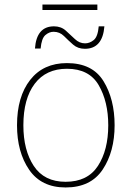

<svg xmlns="http://www.w3.org/2000/svg" viewBox="-20 -816 581 846"><path d="M485 -264Q485 -379 436 -458.5Q387 -538 275 -538Q171 -538 113 -464Q55 -390 55 -264Q55 -146 108.5 -68Q162 10 269 10Q380 10 432.5 -69Q485 -148 485 -264ZM83 -264Q83 -381 133 -447Q183 -513 275 -513Q373 -513 415 -440.5Q457 -368 457 -264Q457 -155 411.5 -85Q366 -15 269 -15Q175 -15 129 -84.5Q83 -154 83 -264ZM167 -772H409V-796H167ZM134 -602H159Q163 -647 180 -661.5Q197 -676 216 -676Q243 -676 262 -657Q281 -638 302 -619.5Q323 -601 354 -601Q432 -601 440 -700H415Q411 -654 393 -639.5Q375 -625 355 -625Q330 -625 310.5 -643.5Q291 -662 270 -681Q249 -700 218 -700Q141 -700 134 -602Z"/></svg>

Font: Noto Sans Display Thin
Style: Regular
Weight: 250
Designer: Monotype Design Team
Foundry: Monotype Imaging Inc.
Version: Version 1.900